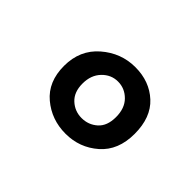

<svg xmlns="http://www.w3.org/2000/svg" viewBox="-56 -769 368 368"><g transform="rotate(45 127.5 -585.5)"><path d="M138.5 -536Q157 -536 170.5 -548Q184 -560 184 -584Q184 -608 170.5 -621.5Q157 -635 138.5 -635Q120 -635 106.5 -621Q93 -607 93 -584Q93 -561 106.5 -548.5Q120 -536 138.5 -536ZM138 -493Q100 -493 72 -516.5Q44 -540 44 -583Q44 -626 74 -652Q104 -678 142.5 -678Q181 -678 206.5 -654.5Q232 -631 232 -586.5Q232 -542 204 -517.5Q176 -493 138 -493Z"/></g></svg>

Font: Aladin
Style: Regular
Weight: 400
Designer: Angel Koziupa and Alejandro Paul
Foundry: Angel Koziupa and Alejandro Paul
Version: Version 1.000